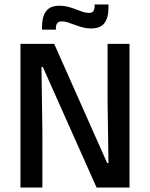

<svg xmlns="http://www.w3.org/2000/svg" viewBox="-20 -834 667 854"><path d="M221 -639 456.5 -109H462.5L458.5 -385V-639H556V0H409.5L170.5 -536H164.5L168.5 -248.5V0H71V-639ZM385 -707.5Q366 -707.5 348 -712.2Q330 -717 313.5 -723.2Q297 -729.5 282.2 -734.2Q267.5 -739 254.5 -739Q240.5 -739 234.5 -730.8Q228.5 -722.5 228.5 -706.5V-702H167V-717Q167 -759.5 184.8 -784Q202.5 -808.5 245 -808.5Q264.5 -808.5 282.8 -803.8Q301 -799 317.2 -792.5Q333.5 -786 348.2 -781.2Q363 -776.5 375.5 -776.5Q390 -776.5 395.5 -784.8Q401 -793 401 -809.5V-814H462.5V-798.5Q462.5 -756 444.8 -731.8Q427 -707.5 385 -707.5Z"/></svg>

Font: Anek Telugu Medium
Style: Regular
Weight: 500
Designer: Omkar Bhoir (Telugu), Yesha Goshar (Latin)
Foundry: Ek Type
Version: Version 1.003